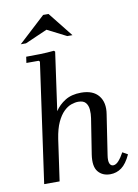

<svg xmlns="http://www.w3.org/2000/svg" viewBox="-102 -1013 786 1090"><g transform="rotate(-10 291.0 -468.5)"><path d="M532 -101 562 -84Q538 -32 509 -11Q480 10 444 10Q399 10 374 -20.5Q349 -51 359 -118L391 -322Q395 -347 393 -371.5Q391 -396 378 -411.5Q365 -427 335 -427Q317 -427 295 -419.5Q273 -412 251.5 -391Q230 -370 213 -333.5Q196 -297 187 -239L153 0H64L161 -689L155 -695H84L89 -730Q130 -730 170 -731Q210 -732 250 -736L256 -730L209 -395Q231 -429 268 -452Q305 -475 360 -475Q429 -475 461 -435Q493 -395 482 -329L447 -99Q442 -67 448.5 -52Q455 -37 469 -37Q485 -37 501 -55Q517 -73 532 -101ZM339 -805 229 -861 101 -805H71L225 -947H256L369 -805Z"/></g></svg>

Font: Brygada 1918 Medium
Style: Italic
Weight: 500
Italic angle: -8°
Designer: Mateusz Machalski | Borys Kosmynka | Przemek Hoffer
Foundry: NIEPODLEGLA 2018
Version: Version 3.006